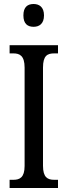

<svg xmlns="http://www.w3.org/2000/svg" viewBox="-20 -940 337 960"><path d="M148 -806C176 -806 200 -821 200 -863C200 -905 176 -920 148 -920C118 -920 97 -905 97 -863C97 -821 118 -806 148 -806ZM28 0H270V-41H251C218 -41 195 -53 195 -111V-602C195 -662 217 -673 251 -673H270V-714H28V-673H47C78 -673 103 -662 103 -602V-110C103 -52 78 -41 47 -41H28Z"/></svg>

Font: Noto Serif Myanmar ExtCond
Style: Regular
Weight: 400
Width: 2
Designer: Ben Mitchell and the Monotype Design Team
Foundry: Monotype Imaging Inc.
Version: Version 2.106